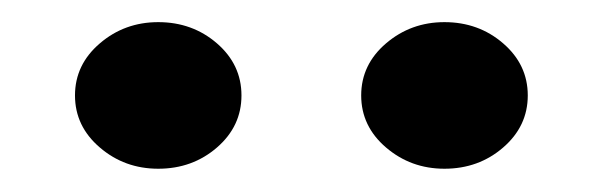

<svg xmlns="http://www.w3.org/2000/svg" viewBox="-20 -751 535 170"><path d="M46.4 -666.5Q46.4 -693.8 68.4 -712.6Q90.3 -731.4 120.1 -731.4Q150.4 -731.4 172.1 -712.6Q193.8 -693.8 193.8 -666.5Q193.8 -639.2 172.1 -620.4Q150.4 -601.6 120.1 -601.6Q90.3 -601.6 68.4 -620.4Q46.4 -639.2 46.4 -666.5ZM299.8 -666.5Q299.8 -693.8 321.8 -712.6Q343.8 -731.4 373.5 -731.4Q403.8 -731.4 425.5 -712.6Q447.3 -693.8 447.3 -666.5Q447.3 -639.2 425.5 -620.4Q403.8 -601.6 373.5 -601.6Q343.8 -601.6 321.8 -620.4Q299.8 -639.2 299.8 -666.5Z"/></svg>

Font: Vazirmatn RD UI Black
Style: Regular
Weight: 900
Designer: Saber Rastikerdar
Foundry: Saber Rastikerdar
Version: Version 33.003